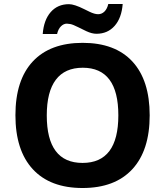

<svg xmlns="http://www.w3.org/2000/svg" viewBox="-20 -942 836 972"><path d="M468.3 -771Q445.3 -771 417 -784.2Q408.2 -788.1 378.2 -803.2Q348.1 -818.4 335.9 -820.3Q323.7 -822.3 318.4 -822.3Q302.2 -822.3 288.6 -808.8Q274.9 -795.4 269 -770H196.3Q201.7 -840.8 236.8 -880.9Q272 -920.9 329.1 -920.9Q356 -920.9 406.7 -895.5Q424.3 -886.7 432.6 -882.8Q458.5 -870.1 476.8 -870.1Q495.1 -870.1 508.8 -883.5Q522.5 -897 528.3 -921.9H601.1Q595.7 -851.1 560.3 -811Q524.9 -771 468.3 -771ZM58.1 -358.6Q58.1 -536.6 146 -630.9Q233.9 -725.1 398.4 -725.1Q563 -725.1 650.4 -630.4Q737.8 -535.6 737.8 -358.2Q737.8 -180.7 649.9 -85.4Q562 9.8 397.9 9.8Q233.9 9.8 146 -85.4Q58.1 -180.7 58.1 -358.6ZM398.9 -599.1Q308.6 -599.1 262.7 -538.3Q216.8 -477.5 216.8 -357.9Q216.8 -117.2 397.9 -117.2Q579.1 -117.2 579.1 -358.2Q579.1 -599.1 398.9 -599.1Z"/></svg>

Font: Open Sans Hebrew
Style: Bold
Weight: 700
Foundry: Ascender Corporation, Yanek Iontef
Version: Version 2.001;PS 002.001;hotconv 1.0.70;makeotf.lib2.5.58329